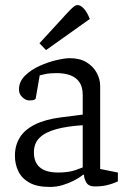

<svg xmlns="http://www.w3.org/2000/svg" viewBox="-20 -733 510 759"><path d="M177 6Q126 6 96 -11Q66 -28 52.5 -56Q39 -84 39 -117Q39 -158 58 -189Q77 -220 117.5 -240.5Q158 -261 221 -269L307 -280V-358Q307 -389 294 -408Q281 -427 258 -435.5Q235 -444 203 -444Q177 -444 158 -440Q139 -436 137 -435L121 -343Q121 -342 116 -339Q111 -336 95 -336Q82 -336 68.5 -348.5Q55 -361 55 -379Q55 -410 78.5 -433.5Q102 -457 136.5 -472.5Q171 -488 204 -495.5Q237 -503 256 -503Q296 -503 322.5 -486.5Q349 -470 362.5 -445Q376 -420 376 -393V-65L446 -51V-16Q444 -15 432 -10Q420 -5 400.5 -0.5Q381 4 354 4Q330 4 321 -12Q312 -28 312 -42H308Q292 -29 271 -18.5Q250 -8 226.5 -1Q203 6 177 6ZM210 -51Q253 -51 281 -61.5Q309 -72 307 -71V-238Q244 -234 201 -222Q158 -210 136 -188Q114 -166 114 -131Q114 -51 210 -51ZM162 -535 136 -562 248 -684Q261 -698 270 -705.5Q279 -713 287 -713Q298 -713 311 -699.5Q324 -686 335 -658Z"/></svg>

Font: Faustina Light Light
Style: Regular
Weight: 300
Version: Version 1.200